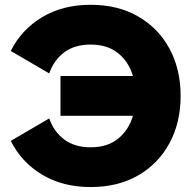

<svg xmlns="http://www.w3.org/2000/svg" viewBox="-20 -757 790 792"><path d="M183.1 -454.1 24.4 -546.9Q68.4 -634.8 153.6 -686Q238.8 -737.3 354 -737.3Q466.3 -737.3 549.8 -689.2Q633.3 -641.1 679.2 -556.2Q725.1 -471.2 725.1 -361.3Q725.1 -251.5 679.2 -166.5Q633.3 -81.5 549.8 -33.4Q466.3 14.6 354 14.6Q238.8 14.6 153.6 -36.6Q68.4 -87.9 24.4 -175.8L183.1 -268.6Q201.7 -214.4 244.6 -181.9Q287.6 -149.4 354 -149.4Q423.3 -149.4 467.3 -185.1Q511.2 -220.7 528.3 -279.3H229.5V-443.4H528.3Q511.2 -502 467.3 -537.6Q423.3 -573.2 354 -573.2Q287.6 -573.2 244.6 -540.8Q201.7 -508.3 183.1 -454.1Z"/></svg>

Font: Giphurs Black
Style: Regular
Weight: 900
Version: Version 0.920; ttfautohint (v1.8.4.7-5d5b)